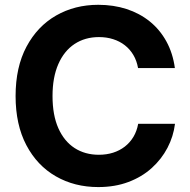

<svg xmlns="http://www.w3.org/2000/svg" viewBox="-20 -757 778 787"><path d="M382.8 9.8Q285.6 9.8 209 -34.2Q132.3 -78.1 88.1 -161.9Q43.9 -245.6 43.9 -363.3Q43.9 -481.9 88.6 -565.7Q133.3 -649.4 210 -693.4Q286.6 -737.3 382.8 -737.3Q445.3 -737.3 498.8 -720Q552.2 -702.6 593.8 -669.2Q635.3 -635.7 661.9 -587.4Q688.5 -539.1 696.8 -478H545.9Q540.5 -508.3 526.6 -531.7Q512.7 -555.2 491.7 -571.5Q470.7 -587.9 443.8 -596.4Q417 -605 385.7 -605Q328.6 -605 285.6 -576.7Q242.7 -548.3 219 -494.1Q195.3 -439.9 195.3 -363.3Q195.3 -285.2 219.2 -231.4Q243.2 -177.7 285.9 -150.1Q328.6 -122.6 385.3 -122.6Q416.5 -122.6 443.4 -131.1Q470.2 -139.6 491.5 -156Q512.7 -172.4 526.9 -196Q541 -219.7 546.4 -249.5H697.3Q690.9 -197.8 666.5 -151.1Q642.1 -104.5 601.8 -68.1Q561.5 -31.7 506.3 -11Q451.2 9.8 382.8 9.8Z"/></svg>

Font: Inter 16pt
Style: Bold
Weight: 700
Version: Version 4.001;git-66647c0bb